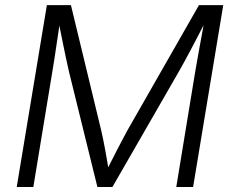

<svg xmlns="http://www.w3.org/2000/svg" viewBox="-20 -748 929 768"><path d="M46.9 0 167.5 -727.5H263.7L384.8 -226.6Q388.7 -210 393.1 -188.2Q397.5 -166.5 401.9 -142.3Q406.2 -118.2 410.2 -94.7Q414.1 -71.3 417.5 -51.8L399.9 -52.7Q410.2 -73.2 422.1 -96.9Q434.1 -120.6 446.3 -144.5Q458.5 -168.5 470 -189.7Q481.4 -210.9 490.2 -227.5L775.9 -727.5H873L752.4 0H685.1L761.2 -463.4Q765.1 -485.8 769.8 -512.2Q774.4 -538.6 779.5 -566.2Q784.7 -593.8 789.6 -621.1Q794.4 -648.4 798.8 -673.3L807.1 -672.4Q792 -642.6 776.6 -613Q761.2 -583.5 746.8 -555.9Q732.4 -528.3 719.2 -504.4Q706.1 -480.5 695.8 -462.4L429.7 0H369.6L255.4 -463.4Q250 -486.8 242.9 -520.3Q235.8 -553.7 228 -593Q220.2 -632.3 211.9 -673.3L221.2 -672.4Q217.8 -646.5 213.6 -618.9Q209.5 -591.3 205.3 -563.7Q201.2 -536.1 197.3 -510.3Q193.4 -484.4 189.5 -462.4L113.3 0Z"/></svg>

Font: Inter 18pt Light
Style: Italic
Weight: 300
Italic angle: -9.3988°
Designer: Rasmus Andersson
Foundry: rsms
Version: Version 4.001;git-66647c0bb